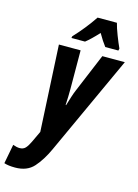

<svg xmlns="http://www.w3.org/2000/svg" viewBox="-216 -844 837 1162"><g transform="rotate(15 202.0 -263.0)"><path d="M210 -606Q242 -631 288 -681Q315 -634 337 -606H419L422 -619Q408 -649 391 -693Q374 -737 367 -766H246Q220 -727 189.5 -689Q159 -651 127 -617L125 -606ZM189 75 475 -548H334L232 -304Q225 -288 216 -260Q207 -232 199 -205H196Q199 -259 199 -305L198 -548H62L90 -8L57 62Q44 90 30.5 104.5Q17 119 -6 119Q-24 119 -48 110L-71 231Q-45 240 -2 240Q73 240 114.5 193.5Q156 147 189 75Z"/></g></svg>

Font: Noto Sans UI Condensed ExtraBold
Style: Italic
Weight: 800
Width: 3
Designer: Monotype Design Team
Foundry: Monotype Imaging Inc.
Version: 1.001